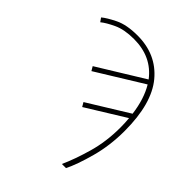

<svg xmlns="http://www.w3.org/2000/svg" viewBox="-202 -838 956 956"><g transform="rotate(45 276.5 -359.5)"><path d="M395 0H424Q450 -52 475 -143.5Q500 -235 500 -337Q500 -530 421 -624.5Q342 -719 209 -719Q133 -719 85.5 -695.5Q38 -672 17 -654L31 -634Q54 -653 98 -673.5Q142 -694 209 -694Q334 -694 403 -603L159 -453L172 -431L417 -582Q455 -519 467 -426L253 -294L266 -272L470 -398Q473 -368 473 -334Q473 -236 448.5 -150Q424 -64 395 0Z"/></g></svg>

Font: Noto Sans UI Thin
Style: Regular
Weight: 250
Designer: Monotype Design Team
Foundry: Monotype Imaging Inc.
Version: Version 1.901